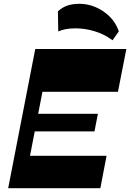

<svg xmlns="http://www.w3.org/2000/svg" viewBox="-20 -987 683 1007"><path d="M155.9 -505.4 200 -730H642.7L598.6 -505.4ZM58 0 90.6 -169.7H538.9L506.3 0ZM22.9 0 164.9 -730H246.3L104.3 0ZM144.6 -298 162.4 -390H493.4L475.6 -298ZM570.2 -775.8Q527 -808 476 -823.1Q425 -838.3 377.2 -838.3Q347 -838.3 325.1 -834.1Q303.3 -830 285.5 -822L283.8 -927.5Q306.3 -948.5 333.1 -957.7Q360 -967 397.7 -967Q439.7 -967 480.7 -949.9Q521.7 -932.7 554.7 -900.5Q587.7 -868.2 603.2 -822.5Z"/></svg>

Font: Savate ExtraLight
Style: Italic
Weight: 200
Italic angle: -11°
Designer: Max Esnée
Foundry: Plomb Type
Version: Version 2.000